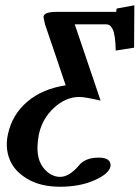

<svg xmlns="http://www.w3.org/2000/svg" viewBox="-20 -478 527 725"><path d="M419.9 -433.1Q418 -433.1 419.4 -439.9Q419.9 -441.9 420.9 -445.8L487.3 -458L486.3 -297.9L417 -287.1Q416.5 -318.4 413.3 -338.6Q410.2 -358.9 404.8 -368.9Q399.4 -378.9 393.8 -382.6Q388.2 -386.2 379.9 -386.2H262.2Q282.2 -326.2 359.9 -98.1Q298.8 -112.3 278.8 -111.8Q228.5 -111.8 183.8 -70.8Q139.2 -29.8 126.5 30.8Q118.7 73.7 123 104Q127.4 134.3 142.1 153.3Q156.7 172.4 173.3 181.2Q189.9 189.9 206.5 189.9Q241.7 189.9 277.8 147Q301.3 117.2 353 117.2Q379.4 117.2 389.6 127Q399.9 136.7 397 150.9Q391.1 178.7 336.2 202.9Q281.2 227.1 207.5 227.1Q132.8 227.1 83.3 197.5Q33.7 168 16.4 124Q-1 80.1 9.8 29.8Q25.4 -44.9 82.8 -93.8Q140.1 -142.6 228 -155.8Q215.3 -193.8 189.2 -271Q163.1 -348.1 149.9 -386.2Q143.6 -413.6 144.5 -416Q147.9 -433.1 192.9 -433.1Z"/></svg>

Font: Linux Libertine Slanted
Style: Semibold Slanted
Weight: 600
Designer: Philipp H. Poll
Foundry: Philipp H. Poll
Version: Version 5.1.1